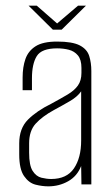

<svg xmlns="http://www.w3.org/2000/svg" viewBox="-20 -652 394 679"><path d="M151 7Q129 7 105.5 1Q82 -5 65 -29.5Q48 -54 48 -106V-145Q48 -198 79 -229Q110 -260 161 -285Q196 -304 219.5 -318Q243 -332 255.5 -349.5Q268 -367 268 -394V-412Q268 -441 255.5 -456Q243 -471 223.5 -476Q204 -481 182 -481Q127 -481 110 -453.5Q93 -426 93 -375V-333H60V-378Q60 -415 70 -443.5Q80 -472 106 -488.5Q132 -505 182 -505Q236 -505 262 -491.5Q288 -478 295.5 -454Q303 -430 303 -401V0H268L267 -65Q253 -29 221 -11Q189 7 151 7ZM161 -19Q216 -19 241.5 -56.5Q267 -94 267 -155V-329Q254 -310 226.5 -294Q199 -278 171 -263Q129 -240 106 -214.5Q83 -189 83 -145V-112Q83 -67 95.5 -47.5Q108 -28 126.5 -23.5Q145 -19 161 -19ZM167 -547 81 -632H110L182 -569L256 -632H284L198 -547Z"/></svg>

Font: Alumni Sans Thin ExtraLight
Style: Regular
Weight: 250
Version: Version 1.018